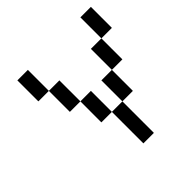

<svg xmlns="http://www.w3.org/2000/svg" viewBox="-154 -811 808 808"><g transform="rotate(-45 250.0 -407.0)"><path d="M250 -312.5V-125H312.5V-312.5ZM250 -312.5Q250 -312.5 250 -437.5H187.5Q187.5 -437.5 187.5 -312.5ZM312.5 -312.5H375Q375 -312.5 375 -437.5H312.5Q312.5 -437.5 312.5 -312.5ZM187.5 -437.5Q187.5 -437.5 187.5 -562.5H125Q125 -562.5 125 -437.5ZM375 -437.5H437.5Q437.5 -437.5 437.5 -562.5H375Q375 -562.5 375 -437.5ZM125 -562.5Q125 -562.5 125 -687.5H62.5Q62.5 -687.5 62.5 -562.5ZM437.5 -562.5H500Q500 -562.5 500 -687.5H437.5Q437.5 -687.5 437.5 -562.5Z"/></g></svg>

Font: BFUnifontExMono
Style: Regular
Weight: 500
Version: Version 15.0.06